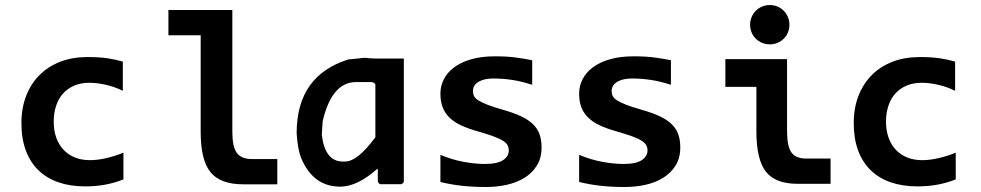

<svg xmlns="http://www.w3.org/2000/svg" viewBox="-20 -730 3889 761"><path d="M469.2 -19Q434.1 -4.9 396.5 2Q358.9 8.8 317.9 8.8Q258.8 8.8 211.9 -7.3Q165 -23.4 132.3 -55.2Q99.6 -86.9 82.3 -133.8Q64.9 -180.7 64.9 -242.2Q64.9 -301.8 83.7 -350.1Q102.5 -398.4 136.7 -432.6Q170.9 -466.8 219 -485.4Q267.1 -503.9 326.2 -503.9Q374.5 -503.9 407.5 -498.8Q440.4 -493.7 466.8 -485.8V-370.1Q436.5 -385.3 401.1 -393.6Q365.7 -401.9 334 -401.9Q300.8 -401.9 274.4 -390.6Q248 -379.4 230 -359.4Q211.9 -339.4 202.4 -310.8Q192.9 -282.2 192.9 -248Q192.9 -212.4 203.1 -184.1Q213.4 -155.8 232.2 -136Q251 -116.2 277.3 -105.7Q303.7 -95.2 335.9 -95.2Q351.6 -95.2 368.9 -97.4Q386.2 -99.6 403.6 -103.8Q420.9 -107.9 437.7 -113.3Q454.6 -118.7 469.2 -125Z M775.4 -207V-590.3H647.5V-690.4H900.9V-207Q900.9 -148.4 918.7 -124Q936.5 -99.6 978.5 -99.6H1079.1V0.5H943.4Q853.5 0.5 814.5 -47.4Q775.4 -95.2 775.4 -207Z M1580.6 -498V-10.3Q1580.6 -5.4 1570.8 0H1487.8Q1482.9 0 1477.5 -10.3V-59.6H1474.1Q1395.5 9.8 1328.1 9.8Q1220.2 9.8 1172.4 -106.4Q1159.2 -142.6 1155.8 -202.6Q1155.8 -430.7 1361.3 -494.6Q1368.7 -494.6 1424.3 -501Q1452.6 -498 1467.8 -498ZM1255.4 -195.8Q1268.1 -89.8 1338.4 -89.8H1348.1Q1397 -89.8 1467.8 -186V-395Q1464.4 -404.8 1447.8 -404.8H1391.6Q1294.9 -404.8 1258.8 -249Z M2126.5 -146Q2126.5 -103.5 2107.7 -73.5Q2088.9 -43.5 2057.9 -24.7Q2026.9 -5.9 1987.5 2.7Q1948.2 11.2 1907.2 11.2Q1852.5 11.2 1808.6 6.1Q1764.6 1 1725.6 -8.8V-116.2Q1771.5 -97.2 1817.1 -88.6Q1862.8 -80.1 1903.3 -80.1Q1950.2 -80.1 1973.4 -95Q1996.6 -109.9 1996.6 -133.8Q1996.6 -145 1991.7 -154.3Q1986.8 -163.6 1973.4 -172.1Q1960 -180.7 1935.5 -189.7Q1911.1 -198.7 1871.6 -210Q1835 -220.2 1807.4 -233.2Q1779.8 -246.1 1761.7 -263.7Q1743.7 -281.2 1734.6 -304.4Q1725.6 -327.6 1725.6 -358.9Q1725.6 -389.2 1739.3 -416Q1752.9 -442.9 1780 -463.1Q1807.1 -483.4 1847.7 -495.1Q1888.2 -506.8 1942.4 -506.8Q1989.3 -506.8 2025.4 -502Q2061.5 -497.1 2089.4 -491.2V-394Q2046.9 -407.7 2009.5 -413.3Q1972.2 -418.9 1935.5 -418.9Q1898.9 -418.9 1876.7 -405.8Q1854.5 -392.6 1854.5 -369.1Q1854.5 -357.9 1858.9 -349.1Q1863.3 -340.3 1876.2 -332Q1889.2 -323.7 1912.4 -314.7Q1935.5 -305.7 1973.6 -294.9Q2016.6 -282.7 2045.9 -268.8Q2075.2 -254.9 2093 -237.3Q2110.8 -219.7 2118.7 -197.3Q2126.5 -174.8 2126.5 -146Z M2676.3 -146Q2676.3 -103.5 2657.5 -73.5Q2638.7 -43.5 2607.7 -24.7Q2576.7 -5.9 2537.4 2.7Q2498 11.2 2457 11.2Q2402.3 11.2 2358.4 6.1Q2314.5 1 2275.4 -8.8V-116.2Q2321.3 -97.2 2366.9 -88.6Q2412.6 -80.1 2453.1 -80.1Q2500 -80.1 2523.2 -95Q2546.4 -109.9 2546.4 -133.8Q2546.4 -145 2541.5 -154.3Q2536.6 -163.6 2523.2 -172.1Q2509.8 -180.7 2485.4 -189.7Q2460.9 -198.7 2421.4 -210Q2384.8 -220.2 2357.2 -233.2Q2329.6 -246.1 2311.5 -263.7Q2293.5 -281.2 2284.4 -304.4Q2275.4 -327.6 2275.4 -358.9Q2275.4 -389.2 2289.1 -416Q2302.7 -442.9 2329.8 -463.1Q2356.9 -483.4 2397.5 -495.1Q2438 -506.8 2492.2 -506.8Q2539.1 -506.8 2575.2 -502Q2611.3 -497.1 2639.2 -491.2V-394Q2596.7 -407.7 2559.3 -413.3Q2522 -418.9 2485.4 -418.9Q2448.7 -418.9 2426.5 -405.8Q2404.3 -392.6 2404.3 -369.1Q2404.3 -357.9 2408.7 -349.1Q2413.1 -340.3 2426 -332Q2439 -323.7 2462.2 -314.7Q2485.4 -305.7 2523.4 -294.9Q2566.4 -282.7 2595.7 -268.8Q2625 -254.9 2642.8 -237.3Q2660.6 -219.7 2668.5 -197.3Q2676.3 -174.8 2676.3 -146Z M3108.9 -631.8Q3108.9 -615.7 3103 -601.6Q3097.2 -587.4 3086.7 -576.9Q3076.2 -566.4 3062 -560.3Q3047.9 -554.2 3031.2 -554.2Q3014.6 -554.2 3000.2 -560.3Q2985.8 -566.4 2975.3 -576.9Q2964.8 -587.4 2959 -601.6Q2953.1 -615.7 2953.1 -631.8Q2953.1 -647.9 2959 -662.1Q2964.8 -676.3 2975.3 -687Q2985.8 -697.8 3000.2 -703.9Q3014.6 -710 3031.2 -710Q3047.9 -710 3062 -703.9Q3076.2 -697.8 3086.7 -687Q3097.2 -676.3 3103 -662.1Q3108.9 -647.9 3108.9 -631.8ZM2978 -385.7H2855V-495.6H3099.6V-209Q3099.6 -150.4 3116.7 -126Q3133.8 -101.6 3174.8 -101.6H3272V-1.5H3140.6Q3053.7 -1.5 3015.9 -49.3Q2978 -97.2 2978 -209Z M3768.1 -19Q3732.9 -4.9 3695.3 2Q3657.7 8.8 3616.7 8.8Q3557.6 8.8 3510.7 -7.3Q3463.9 -23.4 3431.2 -55.2Q3398.4 -86.9 3381.1 -133.8Q3363.8 -180.7 3363.8 -242.2Q3363.8 -301.8 3382.6 -350.1Q3401.4 -398.4 3435.5 -432.6Q3469.7 -466.8 3517.8 -485.4Q3565.9 -503.9 3625 -503.9Q3673.3 -503.9 3706.3 -498.8Q3739.3 -493.7 3765.6 -485.8V-370.1Q3735.4 -385.3 3700 -393.6Q3664.6 -401.9 3632.8 -401.9Q3599.6 -401.9 3573.2 -390.6Q3546.9 -379.4 3528.8 -359.4Q3510.7 -339.4 3501.2 -310.8Q3491.7 -282.2 3491.7 -248Q3491.7 -212.4 3502 -184.1Q3512.2 -155.8 3531 -136Q3549.8 -116.2 3576.2 -105.7Q3602.5 -95.2 3634.8 -95.2Q3650.4 -95.2 3667.7 -97.4Q3685.1 -99.6 3702.4 -103.8Q3719.7 -107.9 3736.6 -113.3Q3753.4 -118.7 3768.1 -125Z"/></svg>

Font: Code New Roman
Style: Bold
Weight: 700
Monospace: yes
Designer: Sam Radian
Foundry: Code New Roman
Version: Version 1.508 October 19, 2014